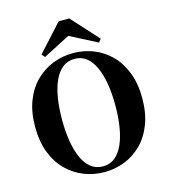

<svg xmlns="http://www.w3.org/2000/svg" viewBox="-141 -1097 1078 1227"><g transform="rotate(-15 397.5 -483.5)"><path d="M433 -987 594 -810 577 -789 352 -905H444L220 -789L202 -810L363 -987ZM398 20Q328 20 264 -5Q200 -30 150 -79.5Q100 -129 71.5 -202.5Q43 -276 43 -374Q43 -471 71.5 -544.5Q100 -618 150 -667.5Q200 -717 264 -742Q328 -767 398 -767Q469 -767 532.5 -742Q596 -717 645.5 -667.5Q695 -618 723.5 -544.5Q752 -471 752 -374Q752 -277 723.5 -203Q695 -129 645.5 -79.5Q596 -30 532.5 -5Q469 20 398 20ZM398 -18Q444 -18 477 -44.5Q510 -71 531.5 -119Q553 -167 563.5 -232Q574 -297 574 -374Q574 -451 563.5 -515.5Q553 -580 531.5 -628Q510 -676 477 -702.5Q444 -729 398 -729Q352 -729 318.5 -702.5Q285 -676 263.5 -628Q242 -580 231.5 -515.5Q221 -451 221 -374Q221 -297 231.5 -232Q242 -167 263.5 -119Q285 -71 318.5 -44.5Q352 -18 398 -18Z"/></g></svg>

Font: Noto Serif JP Black
Style: Regular
Weight: 900
Designer: Ryoko NISHIZUKA 西塚涼子 (kana & ideographs); Frank Grießhammer (Latin, Greek & Cyrillic); Wenlong ZHANG 张文龙 (bopomofo); San
Foundry: Adobe
Version: Version 2.003-H1;hotconv 1.1.1;makeotfexe 2.6.0